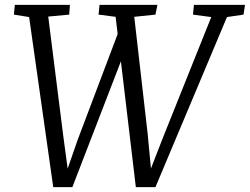

<svg xmlns="http://www.w3.org/2000/svg" viewBox="-20 -763 1026 788"><path d="M198.5 5 99.5 -693 37 -703 41 -743H267L264 -703L178 -695L238.5 -214L262.5 -34.5L245.5 -36L298 -187L463.5 -625L478 -516L277 5ZM537.5 5 454.5 -694 384.5 -703 388.5 -743H626L618 -703L531 -694L586 -214L603 -34.5L586 -36.5L648.5 -197.5L847 -693L772 -703L776 -743H985.5L979.5 -703L911.5 -693L618 5Z"/></svg>

Font: Merriweather 7pt Light
Style: Italic
Weight: 300
Italic angle: -7.8°
Designer: Eben Sorkin
Foundry: Eben Sorkin
Version: Version 2.200;gftools[0.9.31]